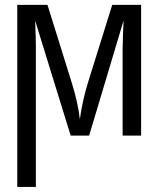

<svg xmlns="http://www.w3.org/2000/svg" viewBox="-20 -548 640 776"><path d="M475.6 0V-353.5L477.1 -409.2L479.5 -465.3L340.3 0H265.6L122.1 -464.4Q125 -388.2 125 -353.5V207.5H49.8V-528.3H171.9L269.5 -215.3Q295.4 -132.8 302.7 -65.9Q313.5 -143.6 335.9 -215.3L433.6 -528.3H550.3V0Z"/></svg>

Font: Liberation Mono
Style: Regular
Weight: 400
Monospace: yes
Designer: Steve Matteson
Foundry: Ascender Corporation
Version: Version 2.1.5